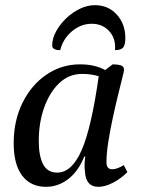

<svg xmlns="http://www.w3.org/2000/svg" viewBox="-20 -711 552 743"><path d="M158 12Q99 12 66 -31Q33 -74 33 -157Q33 -244 67 -313Q101 -382 159.5 -422Q218 -462 290 -462Q347 -462 387 -440L416 -462Q435 -462 447.5 -458Q460 -454 460 -441Q460 -436 453 -408.5Q446 -381 436 -340Q426 -299 416 -252.5Q406 -206 399 -161.5Q392 -117 392 -83Q392 -56 414 -56Q433 -56 459 -72L473 -45Q447 -19 416.5 -3.5Q386 12 361 12Q312 12 309 -46Q305 -70 310 -105H306Q283 -48 244 -18Q205 12 158 12ZM130 -166Q130 -107 147 -75Q164 -43 201 -43Q258 -43 296 -130Q334 -217 362 -416Q349 -420 333 -422.5Q317 -425 298 -425Q247 -425 209.5 -389.5Q172 -354 151 -295Q130 -236 130 -166ZM347 -691Q399 -691 432 -654.5Q465 -618 465 -564Q465 -537 456.5 -527Q448 -517 425 -517Q429 -561 403 -590Q377 -619 335 -619Q293 -619 258.5 -590Q224 -561 213 -517Q182 -517 182 -535Q182 -562 197 -589.5Q212 -617 236 -640Q260 -663 289 -677Q318 -691 347 -691Z"/></svg>

Font: Petrona Medium
Style: Italic
Weight: 500
Italic angle: -9°
Designer: Ringo R. Seeber
Foundry: Ringo R. Seeber
Version: Version 2.001; ttfautohint (v1.8.3)